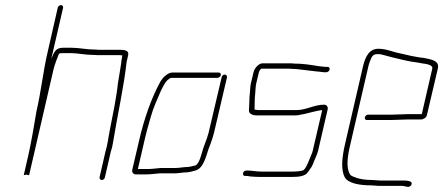

<svg xmlns="http://www.w3.org/2000/svg" viewBox="-20 -708 1736 752"><path d="M206 -677 167 -506C149 -430 141 -350 123 -273C113 -215 104 -158 91 -100L73 -22L85 -24C87 -23 90 -22 93 -22C95 -22 94 -22 94 -22L190 -438C195 -458 205 -482 211 -498H212C215 -499 219 -500 222 -500H255C285 -500 312 -493 342 -493C348 -493 354 -493 360 -492H445C449 -492 453 -492 459 -491C459 -490 457 -479 457 -478C456 -473 455 -468 455 -463C452 -439 446 -410 442 -383C436 -325 422 -260 410 -198C404 -169 402 -143 393 -114L370 -14C369 -8 373 -3 379 -3C385 -3 390 -8 391 -14L414 -114C418 -125 421 -138 423 -152C440 -256 465 -367 476 -466L482 -492C486 -511 467 -513 449 -513H364C359 -514 354 -514 348 -514C318 -514 291 -521 260 -521H227C197 -521 192 -503 181 -478L227 -677C228 -683 225 -688 219 -688C213 -688 207 -683 206 -677Z M836 -424H656C637 -424 618 -405 608 -388C572 -322 544 -242 524 -154L498 -43C496 -34 502 -25 511 -25H555C570 -25 590 -28 605 -29H662C679 -29 696 -33 712 -33C721 -33 737 -38 745 -40C776 -48 786 -92 797 -125L805 -146C811 -163 813 -168 818 -187L869 -405C870 -411 866 -416 860 -416C854 -416 849 -411 848 -405L797 -188C792 -169 790 -166 784 -149L776 -127C770 -109 761 -65 745 -60L728 -56C723 -55 718 -54 715 -54C699 -54 683 -50 667 -50H609C596 -49 574 -46 560 -46H520L545 -154C552 -186 562 -221 571 -252C581 -288 597 -321 610 -352C617 -366 628 -390 641 -398C645 -401 648 -403 651 -403H831C837 -403 844 -408 845 -414C846 -420 842 -424 836 -424Z M1263 -446H1256C1248 -446 1234 -449 1227 -449C1198 -454 1166 -459 1132 -459C1125 -460 1119 -460 1112 -460H1008C993 -460 976 -440 973 -425L963 -383C960 -371 960 -358 959 -348C956 -324 957 -302 955 -277C954 -262 969 -256 987 -256H1138C1151 -256 1158 -260 1170 -261C1193 -266 1217 -274 1242 -277L1205 -118C1204 -112 1201 -106 1199 -101C1193 -89 1178 -40 1164 -40C1153 -37 1140 -36 1128 -36H1002C984 -36 967 -40 951 -40H945C939 -40 933 -36 932 -30C931 -24 933 -19 939 -19H945C949 -19 954 -18 959 -17C970 -16 985 -15 997 -15H1123C1147 -15 1176 -17 1186 -34L1196 -48C1200 -53 1203 -59 1206 -66C1212 -84 1221 -98 1226 -118L1263 -278C1266 -289 1260 -298 1249 -298C1211 -298 1179 -277 1143 -277H992C987 -277 982 -278 977 -279V-280C978 -298 977 -319 979 -335C981 -351 980 -366 984 -383L994 -425C994 -427 999 -436 1003 -439H1106C1113 -439 1120 -439 1127 -438C1133 -438 1139 -438 1145 -437C1170 -434 1198 -431 1221 -428C1230 -428 1243 -425 1251 -425H1258C1264 -425 1270 -430 1271 -436C1272 -442 1269 -446 1263 -446Z M1439 -3C1414 -3 1387 -6 1370 -14C1362 -17 1353 -19 1350 -27C1335 -52 1341 -96 1352 -142L1423 -449C1424 -454 1426 -460 1429 -468C1436 -485 1439 -496 1458 -496C1464 -496 1468 -496 1472 -495C1483 -492 1501 -488 1514 -484C1548 -476 1580 -467 1616 -463L1632 -460C1646 -458 1677 -455 1673 -439L1632 -261H1579C1566 -261 1531 -259 1517 -259H1422C1416 -259 1410 -254 1409 -248C1408 -242 1411 -238 1417 -238H1512C1526 -238 1561 -240 1574 -240H1628C1638 -240 1650 -247 1652 -257L1695 -440C1702 -472 1667 -475 1641 -481L1624 -483C1619 -484 1613 -485 1607 -486C1587 -489 1567 -495 1547 -499C1519 -504 1494 -517 1462 -517C1426 -517 1411 -486 1402 -449L1331 -142C1319 -90 1315 -43 1330 -14C1344 11 1391 18 1434 18C1444 18 1453 20 1463 20H1555C1568 20 1583 31 1591 16C1599 1 1575 -1 1560 -1H1468C1457 -1 1450 -3 1439 -3Z"/></svg>

Font: Electronic
Style: ThnIt
Weight: 100
Version: Version 1.011